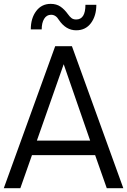

<svg xmlns="http://www.w3.org/2000/svg" viewBox="-20 -994 671 1014"><path d="M250 -916Q226.1 -916 213.1 -894.5Q200.2 -873 200.2 -838.9H142.6Q142.6 -897.5 171.1 -935.5Q199.7 -973.6 247.6 -973.6Q277.8 -973.6 299.1 -959.2Q320.3 -944.8 338.9 -918.9Q348.1 -905.8 357.7 -898.4Q367.2 -891.1 382.3 -891.1Q431.2 -891.1 431.2 -968.8H488.8Q488.8 -910.2 460.4 -872.1Q432.1 -834 382.3 -834Q328.1 -834 291 -888.7Q274.9 -916 250 -916ZM543.9 0 482.4 -174.8H148.9L87.4 0H0L271.5 -750H359.9L631.3 0ZM174.8 -251.5H456.1L316.4 -654.8Z"/></svg>

Font: Now
Style: Regular
Weight: 400
Designer: Alfredo Marco Pradil
Foundry: Alfredo Marco Pradil
Version: Version 1.002;PS 001.002;hotconv 1.0.88;makeotf.lib2.5.64775